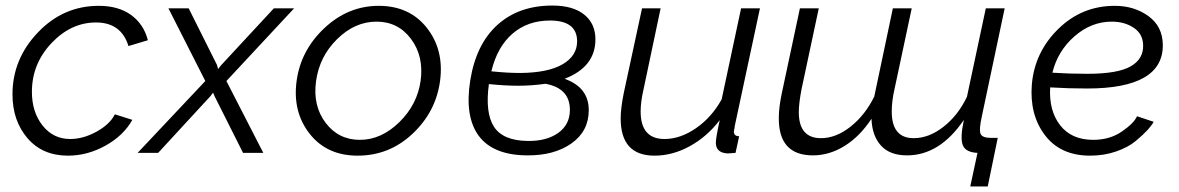

<svg xmlns="http://www.w3.org/2000/svg" viewBox="-20 -551 4249 692"><path d="M25 -211Q25 -338 116.5 -434Q208 -530 336 -530Q407 -530 452.5 -497Q498 -464 513 -406L443 -385Q417 -470 326 -470Q236 -470 165.5 -395.5Q95 -321 95 -220Q95 -147 133.5 -98.5Q172 -50 233 -50Q280 -50 328 -76.5Q376 -103 394 -139L457 -119Q425 -62 360 -26Q295 10 225 10Q133 10 79 -53Q25 -116 25 -211Z M720 -259 587 -521H660L762 -317L766 -302L777 -316L967 -521H1040L796 -259L929 0H856L754 -203L748 -217L738 -204L550 0H476Z M1269 10Q1158 10 1096 -69Q1034 -148 1049 -259Q1064 -370 1149.5 -450Q1235 -530 1345 -530Q1456 -530 1518.5 -450.5Q1581 -371 1566 -259Q1551 -148 1467 -69Q1383 10 1269 10ZM1496 -260Q1508 -348 1461.5 -410.5Q1415 -473 1337 -473Q1259 -473 1195 -410Q1131 -347 1119 -258Q1107 -170 1153.5 -108.5Q1200 -47 1277 -47Q1354 -47 1419 -110.5Q1484 -174 1496 -260Z M2015 -267Q2102 -236 2102 -154Q2102 -78 2039.5 -34Q1977 10 1879 9Q1757 8 1705.5 -61.5Q1654 -131 1675 -262Q1696 -392 1773 -461.5Q1850 -531 1971 -531Q2045 -531 2085.5 -498.5Q2126 -466 2126 -409Q2126 -310 2015 -267ZM1962 -477Q1882 -477 1827 -429.5Q1772 -382 1751 -294Q1808 -288 1856 -288Q1956 -289 2008 -319.5Q2060 -350 2060 -402Q2060 -477 1962 -477ZM1882 -43Q1950 -42 1992 -72Q2034 -102 2034 -155Q2034 -233 1946 -249Q1895 -242 1849 -242Q1799 -242 1742 -248Q1728 -144 1760.5 -94Q1793 -44 1882 -43Z M2217 -124Q2217 -160 2228 -215L2294 -521H2361L2299 -227Q2289 -184 2289 -149Q2289 -50 2375 -50Q2432 -50 2488.5 -89Q2545 -128 2581 -193L2651 -521H2719L2628 -96Q2628 -92 2626.5 -85.5Q2625 -79 2625 -77Q2625 -60 2644 -60L2631 0Q2604 2 2603 2Q2560 0 2560 -37Q2560 -54 2574 -118Q2528 -58 2466 -24Q2404 10 2339 10Q2217 10 2217 -124Z M3477 121 3503 0Q3460 -2 3450 -28Q3440 -54 3454 -119Q3367 9 3249 9Q3187 9 3155 -26.5Q3123 -62 3121 -123Q3079 -59 3024 -25Q2969 9 2910 9Q2785 9 2787 -128Q2787 -164 2798 -216L2863 -521H2931L2869 -230Q2859 -178 2859 -147Q2859 -53 2939 -53Q2993 -53 3045.5 -94.5Q3098 -136 3131 -203L3198 -521H3266L3204 -230Q3194 -187 3194 -149Q3194 -53 3273 -53Q3328 -53 3380.5 -94Q3433 -135 3465 -202L3533 -521H3601L3519 -133Q3508 -84 3514 -69Q3520 -54 3552 -54H3576L3540 121Z M3920 -47Q3980 -47 4023.5 -77Q4067 -107 4078 -132L4138 -112Q4131 -99 4116 -82.5Q4101 -66 4073.5 -43Q4046 -20 4002.5 -5Q3959 10 3909 10Q3802 10 3746 -64Q3690 -138 3699 -247Q3709 -363 3794 -446.5Q3879 -530 3998 -530Q4068 -530 4119 -493Q4170 -456 4171 -390Q4173 -232 3898 -232Q3832 -232 3765 -236Q3760 -152 3801 -99.5Q3842 -47 3920 -47ZM3987 -473Q3913 -473 3852.5 -420Q3792 -367 3773 -289Q3834 -285 3898 -285Q4009 -285 4055.5 -312Q4102 -339 4100 -389Q4099 -429 4066 -451Q4033 -473 3987 -473Z"/></svg>

Font: Raleway-v4020
Style: Italic
Weight: 400
Italic angle: -12°
Designer: Matt McInerney, Pablo Impallari, Rodrigo Fuenzalida
Foundry: Matt McInerney, Pablo Impallari, Rodrigo Fuenzalida
Version: Version 4.020;PS 004.020;hotconv 1.0.88;makeotf.lib2.5.64775